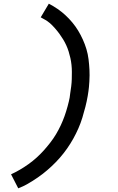

<svg xmlns="http://www.w3.org/2000/svg" viewBox="-20 -861 640 1042"><path d="M79 161 40 85Q64 74 88 60Q112 46 135 29.5Q158 13 178.5 -5.5Q199 -24 217 -44Q235 -64 252.5 -86.5Q270 -109 284 -132.5Q298 -156 309.5 -180.5Q321 -205 330 -230Q339 -255 347 -284.5Q355 -314 358 -331L361 -354Q364 -373 366.5 -392.5Q369 -412 369.5 -431.5Q370 -451 370 -470.5Q370 -490 368 -509Q366 -528 362 -546Q358 -564 352.5 -581.5Q347 -599 339.5 -615.5Q332 -632 322.5 -647.5Q313 -663 302.5 -677.5Q292 -692 277.5 -708.5Q263 -725 250 -736Q237 -747 226 -753L201 -767L245 -841Q270 -828 292.5 -812.5Q315 -797 335 -778.5Q355 -760 372.5 -739Q390 -718 404 -695Q418 -672 429.5 -646.5Q441 -621 449 -594.5Q457 -568 460.5 -539.5Q464 -511 465.5 -482.5Q467 -454 465 -419.5Q463 -385 460 -366L456 -340Q451 -311 443.5 -281.5Q436 -252 427 -222.5Q418 -193 405.5 -164.5Q393 -136 378 -109Q363 -82 344.5 -55.5Q326 -29 305 -5Q284 19 260.5 41Q237 63 212 82.5Q187 102 155 122Q123 142 105 150Z"/></svg>

Font: Iosevka Aile Medium Oblique
Style: Regular
Weight: 500
Italic angle: -9°
Designer: Belleve Invis
Foundry: Belleve Invis
Version: Version 31.1.0; ttfautohint (v1.8.4)